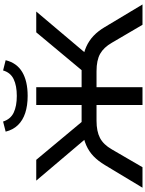

<svg xmlns="http://www.w3.org/2000/svg" viewBox="134 -1100 965 1274"><g transform="rotate(-90 617.0 -462.5)"><path d="M9 0 159 -249Q186 -294 217.5 -324.5Q249 -355 291 -373.5Q333 -392 390 -399L345 -364L56 -705H194L460 -386L428 -404H558V-705H676V-404H806L774 -386L1040 -705H1178L890 -364L845 -399Q902 -392 943.5 -373.5Q985 -355 1017 -324.5Q1049 -294 1075 -250L1225 0H1090L971 -203Q940 -257 897.5 -281Q855 -305 782 -305H676V0H558V-305H453Q383 -305 339 -282Q295 -259 263 -203L145 0ZM618 -762Q554 -762 505 -778Q456 -794 424.5 -826.5Q393 -859 381 -908L448 -925Q464 -875 507.5 -854.5Q551 -834 618 -834Q686 -834 729.5 -855Q773 -876 787 -925L855 -908Q837 -834 776.5 -798Q716 -762 618 -762Z"/></g></svg>

Font: Nunito Sans 10pt Expanded SemiBold
Style: Regular
Weight: 600
Width: 7
Designer: Vernon Adams
Foundry: Vernon Adams
Version: Version 3.101;gftools[0.9.27]